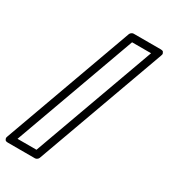

<svg xmlns="http://www.w3.org/2000/svg" viewBox="-382 -937 1029 1172"><g transform="rotate(30 132.5 -351.0)"><path d="M-149.9 96.2 179.2 -814Q182.1 -821.3 189.2 -826.2Q196.3 -831.1 203.1 -831.1H391.1Q392.6 -831.1 394.8 -831.1Q397 -831.1 403.3 -830.1Q409.7 -829.1 412.4 -825.7Q415 -822.3 417.5 -815.7Q419.9 -809.1 415 -797.9L85.9 111.8Q83 119.1 75.9 124Q68.8 128.9 62 128.9H-126Q-127.4 128.9 -129.6 128.9Q-131.8 128.9 -138.2 127.9Q-144.5 127 -147.2 123.8Q-149.9 120.6 -152.3 114Q-154.8 107.4 -149.9 96.2ZM-89.8 79.1H43.9L355 -780.8H221.2Z"/></g></svg>

Font: Trueno Black Outline
Style: Regular
Weight: 900
Width: 6
Designer: Julieta Ulanovsky
Foundry: Julieta Ulanovsky
Version: Version 3.001b | FøM Fix